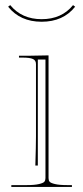

<svg xmlns="http://www.w3.org/2000/svg" viewBox="-20 -741 330 761"><path d="M145 -665Q224.6 -665 269.5 -720.7L277.8 -714.4Q230.5 -654.8 145 -654.8Q60.1 -654.8 12.2 -714.4L20.5 -720.7Q66.4 -665 145 -665ZM24.9 0V-7.3H85Q117.2 -7.3 134.5 -11.5Q151.9 -15.6 156 -21Q160.2 -26.4 160.2 -35.2V-504.9H129.9V-85H120.1Q122.6 -165 122.6 -200.2V-487.3Q122.6 -501.5 110.6 -507.1Q98.6 -512.7 69.8 -512.7H55.2V-520H89.8Q147.5 -520.5 172.4 -521.5V-35.2Q172.4 -26.4 176.5 -21Q180.7 -15.6 198 -11.5Q215.3 -7.3 247.6 -7.3H265.1V0Z"/></svg>

Font: ZnikomitNo25
Style: Regular
Weight: 100
Designer: gluk
Foundry: gluk
Version: Version 0.56